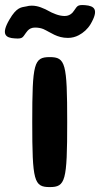

<svg xmlns="http://www.w3.org/2000/svg" viewBox="-66 -760 406 780"><path d="M207 -264C207 -504 200 -528 136 -528C72 -528 65 -504 65 -264C65 -24 72 0 136 0C200 0 207 -24 207 -264ZM197 -695C184 -695 172 -698 161 -702C133 -712 130 -719 100 -730C89 -734 77 -737 63 -737C55 -737 48 -736 41 -734C21 -730 2 -732 -28 -680C-63 -620 -43 -606 -6 -604C31 -601 25 -610 46 -635C53 -643 63 -648 76 -648C89 -648 100 -646 110 -642C141 -628 165 -606 210 -606C226 -606 241 -610 254 -617C273 -627 290 -642 302 -662C337 -722 317 -736 280 -739C243 -742 249 -733 228 -708C220 -700 210 -695 197 -695Z"/></svg>

Font: Asimov Print
Style: A
Weight: 500
Designer: Google
Version: Version 2.000980: 2014